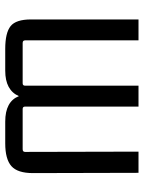

<svg xmlns="http://www.w3.org/2000/svg" viewBox="70 -600 537 716"><g transform="rotate(90 338.0 -241.5)"><path d="M243 7H162Q102 7 77 -13Q52 -33 52 -89V-490H130V-67Q130 -58 140 -58H290Q299 -58 299 -67V-490H377V-67Q377 -58 386 -58H536Q546 -58 546 -67L545 -490H624L625 -96Q625 -39 599 -16Q573 7 514 7H433Q358 7 338 -44Q316 7 243 7Z"/></g></svg>

Font: Gemunu Libre
Style: Regular
Weight: 400
Designer: Puspanada Ekanayake, Sola Matas, Pathum Egodawatta, Kosala Senevirathne
Foundry: mooniak
Version: Version 1.100